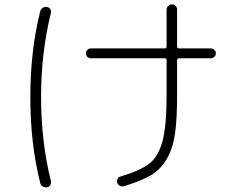

<svg xmlns="http://www.w3.org/2000/svg" viewBox="-20 -793 1040 856"><path d="M384.8 -533.2Q376 -533.2 369.6 -539.6Q363.3 -545.9 363.3 -555.2Q363.3 -564.5 369.6 -570.8Q376 -577.1 384.8 -577.1H714.8Q722.7 -577.1 722.7 -585V-750Q722.7 -759.8 730 -766.6Q737.3 -773.4 747.1 -773.4Q756.8 -773.4 763.2 -766.6Q769.5 -759.8 769.5 -750V-585Q769.5 -577.1 779.3 -577.1H919.9Q928.7 -577.1 935.5 -570.8Q942.4 -564.5 942.4 -555.2Q942.4 -545.9 935.5 -539.6Q928.7 -533.2 919.9 -533.2H779.3Q770.5 -533.2 769.5 -525.4V-368.2Q769.5 -261.7 760.3 -196.8Q751 -131.8 723.6 -84.5Q696.3 -37.1 651.9 -11.2Q607.4 14.6 532.2 37.1Q523.4 40 514.6 35.6Q505.9 31.2 502.9 22.5Q500 14.6 503.9 5.4Q507.8 -3.9 516.6 -5.9Q605.5 -32.2 646 -64Q686.5 -95.7 704.6 -164.1Q722.7 -232.4 722.7 -368.2V-525.4Q722.7 -533.2 714.8 -533.2ZM189.5 42Q179.7 43.9 170.4 38.1Q161.1 32.2 159.2 22.5Q115.2 -152.3 115.2 -359.9Q115.2 -567.4 159.2 -742.2Q161.1 -752 169.9 -757.8Q178.7 -763.7 189.5 -761.7Q199.2 -760.7 204.1 -752.4Q209 -744.1 207 -735.4Q163.1 -558.6 163.1 -360.4Q163.1 -162.1 207 14.6Q209 23.4 204.1 32.2Q199.2 41 189.5 42Z"/></svg>

Font: Rounded Mgen+ 1mn light
Style: Regular
Weight: 200
Designer: [Source Han Sans]
Ryoko NISHIZUKA  (kana & ideographs); Paul D. Hunt (Latin, Greek & Cyrillic); Wenlong ZHANG  (bopomofo
Version: Version 1.059.20150602